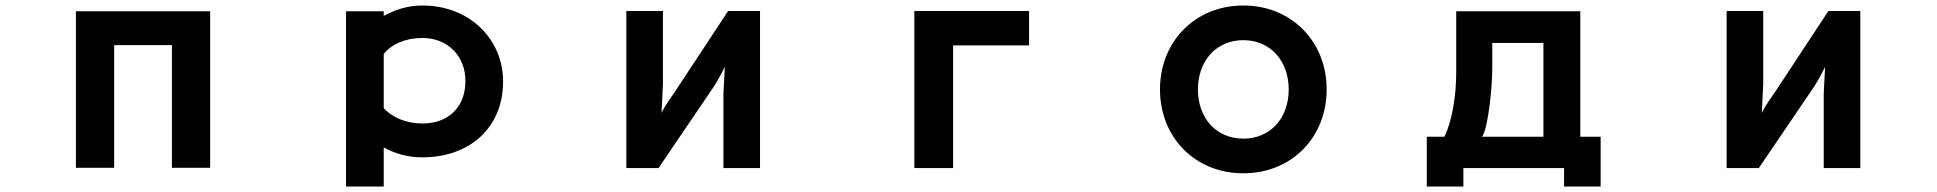

<svg xmlns="http://www.w3.org/2000/svg" viewBox="-20 -558 7040 698"><path d="M605 52H744V-517H256V52H395V-394H605Z M1238 120H1375V-22C1415 0 1462 14 1515 14C1689 14 1809 -95 1809 -262C1809 -411 1692 -538 1515 -538C1461 -538 1415 -522 1375 -500V-517H1238ZM1375 -165V-362C1404 -398 1455 -420 1515 -420C1610 -420 1672 -352 1672 -264C1672 -166 1608 -109 1515 -109C1457 -109 1404 -132 1375 -165Z M2610 53H2743V-518H2627L2434 -225C2419 -202 2399 -178 2385 -147L2390 -253V-518H2257V53H2374L2575 -243C2583 -255 2602 -288 2615 -315L2610 -219Z M3304 53H3445V-393H3721V-518H3304Z M4500 72C4676 72 4803 -59 4803 -233C4803 -406 4676 -538 4500 -538C4324 -538 4197 -406 4197 -233C4197 -59 4324 72 4500 72ZM4500 -54C4401 -54 4335 -129 4335 -233C4335 -336 4401 -412 4500 -412C4599 -412 4665 -336 4665 -233C4665 -129 4599 -54 4500 -54Z M5666 120H5799V-61H5725V-517H5274V-295C5274 -207 5258 -115 5231 -61H5167V120H5300V53H5666ZM5591 -402V-61H5368C5389 -89 5405 -236 5405 -308V-402Z M6610 53H6743V-518H6627L6434 -225C6419 -202 6399 -178 6385 -147L6390 -253V-518H6257V53H6374L6575 -243C6583 -255 6602 -288 6615 -315L6610 -219Z"/></svg>

Font: LINE Seed JP App_OTF Bold
Style: Regular
Weight: 700
Designer: LINE & Fontrix & Fontworks
Version: Version 1.009